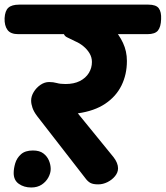

<svg xmlns="http://www.w3.org/2000/svg" viewBox="-92 -785 723 838"><path d="M336.8 19.7Q314.7 19.7 303.1 13.6Q291.6 7.6 281.7 -5.7L70.2 -278.1Q55.6 -297.3 49.7 -314.6Q43.9 -331.8 43.9 -345.8Q43.9 -365 55.3 -383.7Q66.7 -402.3 84.7 -414.7Q102.7 -427 122.4 -427Q140.4 -427 155.6 -422.7Q170.8 -418.3 193.8 -418.3Q230.9 -418.3 256.5 -431.3Q282.1 -444.3 295.7 -466.4Q309.2 -488.4 309.2 -514.3Q309.2 -535.1 298.7 -552.5Q288.2 -569.9 271.9 -583.2Q255.6 -596.6 237.4 -604.3Q217.4 -614.2 200.7 -622.2Q183.9 -630.1 183.9 -652.4Q183.9 -711.1 208.4 -732.1Q232.9 -753 278.9 -740.6Q309 -732 340.7 -712.4Q372.3 -692.8 400 -663.5Q427.7 -634.2 444.8 -597.8Q461.9 -561.4 461.9 -518.9Q461.9 -460 438.2 -411.8Q414.4 -363.7 367.1 -332.1Q319.7 -300.4 247.7 -290.3L403.7 -98.8Q413.3 -86.3 418.3 -74Q423.2 -61.7 423.2 -50.3Q423.2 -32.3 410.1 -16.2Q397 -0.1 377.2 9.8Q357.3 19.7 336.8 19.7ZM-12.1 -635.9Q-45.9 -635.9 -59.4 -654.6Q-73 -673.2 -72 -705.4Q-70.2 -737.9 -55.5 -751.3Q-40.8 -764.8 -7.8 -764.8H555.7Q589.2 -764.8 601 -748.8Q612.8 -732.8 611.2 -701.1Q610.2 -668.1 597.6 -652Q584.9 -635.9 551.3 -635.9ZM44.4 33.3Q12.7 33.3 -9.8 17.4Q-32.3 1.6 -32.3 -29.8Q-32.3 -49.1 -25.6 -72.2Q-18.8 -95.3 -0.3 -111.8Q18.1 -128.2 51.6 -128.2Q80.7 -128.2 97.3 -115.4Q114 -102.7 121.7 -84.1Q129.3 -65.6 129.3 -47.4Q129.3 -29.6 119.1 -10.6Q108.9 8.3 90.1 20.8Q71.2 33.3 44.4 33.3Z"/></svg>

Font: Playpen Sans Deva
Style: Regular
Weight: 400
Designer: Pooja Saxena, Gunjan Panchal, Laura Meseguer, Veronika Burian, José Scaglione
Foundry: TypeTogether
Version: Version 2.000